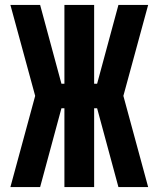

<svg xmlns="http://www.w3.org/2000/svg" viewBox="-20 -755 640 775"><path d="M22 0 122 -368 22 -735H142L228 -417H240V-735H360V-417H372L458 -735H578L478 -368L578 0H458L372 -318H360V0H240V-318H228L142 0Z"/></svg>

Font: Iosevka Custom Heavy Extended
Style: Regular
Weight: 900
Width: 7
Monospace: yes
Designer: Belleve Invis
Foundry: Belleve Invis
Version: Version 11.2.4; ttfautohint (v1.8.4)